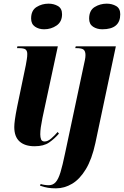

<svg xmlns="http://www.w3.org/2000/svg" viewBox="-20 -789 677 1049"><path d="M221 -629Q192 -629 171 -643.5Q150 -658 150 -688Q150 -732 179.5 -750.5Q209 -769 245 -769Q274 -769 296.5 -756Q319 -743 319 -711Q319 -670 289 -649.5Q259 -629 221 -629ZM169 10Q116 10 87 -16Q58 -42 58 -95Q58 -110 61.5 -136Q65 -162 74 -207L121 -433Q124 -450 126.5 -465Q129 -480 129 -494Q129 -511 120 -518.5Q111 -526 82 -526H73L75 -536H296L212 -145Q206 -115 203 -94Q200 -73 200 -55Q200 -39 204.5 -27.5Q209 -16 224 -16Q241 -16 260.5 -33Q280 -50 295 -68L302 -59Q278 -31 248.5 -10.5Q219 10 169 10ZM539 -629Q510 -629 488.5 -643Q467 -657 467 -687Q467 -732 497 -750.5Q527 -769 563 -769Q592 -769 614.5 -756Q637 -743 637 -711Q637 -629 539 -629ZM286 240Q261 240 242.5 237Q224 234 199 226L202 216Q209 219 222.5 221Q236 223 246 223Q269 223 284 206.5Q299 190 310.5 152Q322 114 335 51L437 -429Q441 -447 444 -461.5Q447 -476 447 -488Q447 -509 437 -517.5Q427 -526 398 -526H391L394 -536H613L501 -7Q482 81 449 135.5Q416 190 374 215Q332 240 286 240Z"/></svg>

Font: Noto Serif Display ExtraCondensed ExtraBold
Style: Italic
Weight: 800
Width: 2
Italic angle: -12°
Designer: Monotype Design Team
Foundry: Monotype Imaging Inc.
Version: Version 2.009